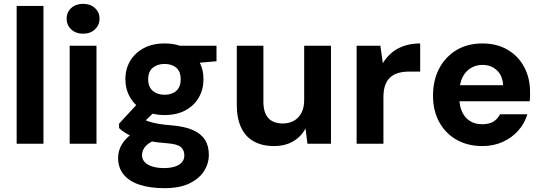

<svg xmlns="http://www.w3.org/2000/svg" viewBox="-20 -751 2836 1003"><path d="M67 0V-720H207V0Z M344 0V-512H484V0ZM414 -575Q376 -575 352 -597.5Q328 -620 328 -653Q328 -687 352 -709Q376 -731 414 -731Q452 -731 476 -709Q500 -687 500 -653Q500 -620 476 -597.5Q452 -575 414 -575Z M839 232Q765 232 710.5 214.5Q656 197 626.5 161.5Q597 126 597 74Q597 37 615.5 5Q634 -27 670 -52.5Q706 -78 758 -96L811 -26Q764 -12 743 10Q722 32 722 59Q722 82 737 97Q752 112 778 119.5Q804 127 837 127Q869 127 893 119.5Q917 112 930 97Q943 82 943 61Q943 33 924.5 17Q906 1 849 -3Q797 -7 757 -14.5Q717 -22 687 -32.5Q657 -43 636 -56Q615 -69 602 -82V-105L710 -222L811 -190L680 -63L722 -134Q732 -127 743 -122Q754 -117 770 -112.5Q786 -108 812.5 -103.5Q839 -99 879 -96Q946 -90 988 -71.5Q1030 -53 1050.5 -21Q1071 11 1071 58Q1071 103 1046 142.5Q1021 182 970 207Q919 232 839 232ZM840 -150Q776 -150 730 -175Q684 -200 659.5 -242.5Q635 -285 635 -337Q635 -390 659.5 -432Q684 -474 730 -499Q776 -524 840 -524Q904 -524 949.5 -499Q995 -474 1019 -432Q1043 -390 1043 -337Q1043 -285 1019 -242.5Q995 -200 949.5 -175Q904 -150 840 -150ZM840 -256Q878 -256 901 -276.5Q924 -297 924 -337Q924 -377 901 -397Q878 -417 840 -417Q802 -417 778 -397Q754 -377 754 -337Q754 -297 778 -276.5Q802 -256 840 -256ZM925 -415 903 -512H1111V-431Z M1411 12Q1349 12 1305.5 -12.5Q1262 -37 1239.5 -85Q1217 -133 1217 -204V-512H1356V-220Q1356 -163 1381.5 -134.5Q1407 -106 1458 -106Q1490 -106 1515 -120Q1540 -134 1554.5 -161Q1569 -188 1569 -228V-512H1709V0H1586L1576 -80Q1554 -38 1512 -13Q1470 12 1411 12Z M1843 0V-512H1967L1980 -421Q2000 -454 2028 -477Q2056 -500 2093 -512Q2130 -524 2175 -524V-377H2116Q2088 -377 2063.5 -370.5Q2039 -364 2021 -349Q2003 -334 1993 -308Q1983 -282 1983 -243V0Z M2500 12Q2423 12 2365 -21Q2307 -54 2274.5 -113.5Q2242 -173 2242 -251Q2242 -331 2274 -392.5Q2306 -454 2364 -489Q2422 -524 2500 -524Q2576 -524 2632 -491Q2688 -458 2718.5 -400.5Q2749 -343 2749 -270Q2749 -260 2749 -247.5Q2749 -235 2747 -222H2342V-306H2608Q2606 -355 2576 -383.5Q2546 -412 2500 -412Q2467 -412 2439.5 -395.5Q2412 -379 2396 -347Q2380 -315 2380 -266V-236Q2380 -196 2394.5 -165.5Q2409 -135 2435.5 -118.5Q2462 -102 2498 -102Q2536 -102 2558 -116Q2580 -130 2592 -154H2735Q2721 -107 2688 -69.5Q2655 -32 2607 -10Q2559 12 2500 12Z"/></svg>

Font: DM Sans 12pt ExtraBold
Style: Regular
Weight: 800
Version: Version 4.004;gftools[0.9.30]